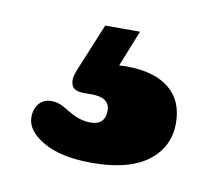

<svg xmlns="http://www.w3.org/2000/svg" viewBox="-41 -55 367 326"><g transform="rotate(10 142.0 108.0)"><path d="M117 -9H177L152 53.5Q158 53 164 53Q212.5 53 238.2 73.8Q264 94.5 264 133.5Q264 175 231 199.8Q198 224.5 135 224.5Q81.5 224.5 51 206.8Q20.5 189 20.5 166Q20.5 151 28.5 142Q36.5 133 49.5 133Q59 133 66.8 136.8Q74.5 140.5 82.5 145.5Q102 157.5 120.5 157.5Q146 157.5 146 132.5Q146 110 114.5 110H100Q84 110 80 100Q76 90 82.5 74.5Z"/></g></svg>

Font: Fraunces 72pt SuperSoft Black
Style: Regular
Weight: 900
Version: Version 1.000;[0bf87f6ff]